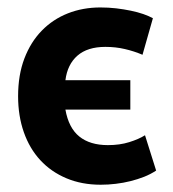

<svg xmlns="http://www.w3.org/2000/svg" viewBox="-20 -490 472 523"><path d="M405.3 -25.4Q390.6 -15.6 372.8 -8.5Q355 -1.5 335.4 3.4Q315.9 8.3 295.4 10.7Q274.9 13.2 254.4 13.2Q202.6 13.2 160.9 -4.4Q119.1 -22 89.8 -53.7Q60.5 -85.4 44.9 -129.9Q29.3 -174.3 29.3 -228Q29.3 -285.6 46.4 -330.6Q63.5 -375.5 93.8 -406.5Q124 -437.5 164.8 -453.6Q205.6 -469.7 253.4 -469.7Q275.4 -469.7 296.4 -467.3Q317.4 -464.8 336.2 -460.9Q355 -457 370.4 -451.7Q385.7 -446.3 396.5 -440.4L368.2 -340.8Q345.2 -350.6 320.1 -356.4Q294.9 -362.3 267.1 -362.3Q218.3 -362.3 190.9 -338.4Q163.6 -314.5 158.2 -271.5H335V-191.4H158.2Q167 -141.6 196 -118.2Q225.1 -94.7 273.9 -94.7Q306.2 -94.7 332 -102.8Q357.9 -110.8 375 -121.6Z"/></svg>

Font: PT Astra Sans
Style: Bold
Weight: 700
Designer: A.Korolkova, I. Chaeva
Foundry: ParaType Ltd
Version: Version 1.001; ttfautohint (v1.6)